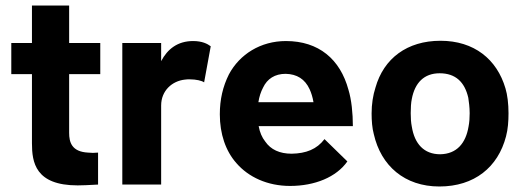

<svg xmlns="http://www.w3.org/2000/svg" viewBox="-20 -670 1901 697"><path d="M344 -401V-514H231V-650H96V-514H21V-401H96V-150C96 -81 108 3 262 3C278 3 301 2 336 0V-116C330 -116 323 -115 317 -115C311 -115 306 -116 300 -116C240 -119 231 -154 231 -188V-401Z M681 -521C625 -521 588 -492 565 -448V-514H424V0H565V-287C565 -341 605 -376 651 -381C657 -382 663 -382 669 -382C692 -382 713 -377 721 -371L745 -502C733 -511 714 -521 681 -521Z M1039 -112C995 -112 963 -127 943 -156C931 -171 923 -190 919 -212H1261C1261 -259 1256 -308 1245 -344C1215 -455 1137 -521 1018 -521C926 -521 850 -473 811 -400C789 -356 778 -309 778 -255C778 -184 799 -122 838 -78C882 -27 951 5 1033 5C1123 5 1201 -27 1241 -84L1158 -165C1130 -128 1091 -113 1039 -112ZM1017 -402C1058 -401 1087 -383 1104 -346C1110 -333 1115 -317 1118 -299H918C921 -319 927 -337 935 -352C950 -384 978 -402 1017 -402Z M1575 7C1702 7 1788 -63 1817 -175C1824 -201 1826 -230 1826 -259C1826 -293 1822 -326 1815 -349C1784 -455 1701 -522 1579 -522C1458 -522 1373 -458 1343 -352C1334 -324 1329 -292 1329 -258C1329 -232 1331 -205 1337 -183C1363 -68 1449 7 1575 7ZM1578 -110C1519 -110 1485 -148 1475 -210C1472 -225 1471 -241 1471 -259C1471 -278 1472 -297 1475 -311C1486 -369 1519 -404 1576 -404C1634 -404 1667 -372 1680 -315C1682 -302 1685 -280 1685 -259C1685 -243 1684 -226 1681 -211C1671 -150 1638 -111 1578 -110Z"/></svg>

Font: Arthouse Owned
Style: Bold
Weight: 700
Designer: Jeremy Tribby
Foundry: Tribby Type
Version: Version 1.000;PS 001.000;hotconv 1.0.88;makeotf.lib2.5.64775